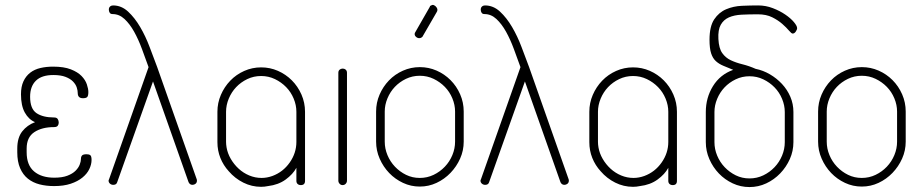

<svg xmlns="http://www.w3.org/2000/svg" viewBox="-20 -750 3740 778"><path d="M200 -30Q232 -30 253 -38Q274 -46 286 -58Q298 -70 303 -83Q308 -96 308 -106Q308 -115 312.5 -120Q317 -125 331 -125Q341 -125 346 -121Q351 -117 351 -102Q351 -84 342 -65Q333 -46 314 -30.5Q295 -15 266.5 -5.5Q238 4 199 4Q167 4 140 -3Q113 -10 93 -26Q73 -42 61.5 -68.5Q50 -95 50 -133V-148Q50 -192 70 -217.5Q90 -243 122 -255Q96 -266 80.5 -294Q65 -322 65 -368Q65 -399 75 -420.5Q85 -442 102.5 -455.5Q120 -469 144 -474.5Q168 -480 195 -480Q239 -480 267 -469Q295 -458 310.5 -442Q326 -426 332 -408Q338 -390 338 -377Q338 -362 333.5 -357Q329 -352 316 -352Q295 -352 295 -373Q295 -383 291 -395.5Q287 -408 276 -419.5Q265 -431 245.5 -438.5Q226 -446 196 -446Q149 -446 125.5 -423Q102 -400 102 -358Q102 -309 128 -291.5Q154 -274 199 -274Q210 -274 214 -267.5Q218 -261 218 -253Q218 -246 214 -240.5Q210 -235 199 -235Q150 -235 119 -214.5Q88 -194 88 -148V-133Q88 -81 118 -55.5Q148 -30 200 -30Z M760 -1Q749 -1 744 -12L600 -420L455 -12Q452 -1 439 -1Q431 -1 425.5 -6Q420 -11 420 -18Q420 -20 422 -24L582 -478Q569 -514 555 -552Q541 -590 523.5 -621.5Q506 -653 484.5 -673Q463 -693 436 -693Q428 -693 424.5 -698.5Q421 -704 421 -711Q421 -719 426 -723.5Q431 -728 438 -728Q472 -728 499 -703Q526 -678 548 -640.5Q570 -603 586.5 -559Q603 -515 617 -478L777 -24Q778 -22 778 -18Q778 -10 772.5 -5.5Q767 -1 760 -1Z M1038 -477Q1074 -477 1106 -463Q1138 -449 1162.5 -424.5Q1187 -400 1201.5 -367Q1216 -334 1216 -297V-294V-175V-17Q1216 0 1199 0Q1191 0 1186 -4.5Q1181 -9 1181 -17V-70Q1167 -44 1137.5 -22.5Q1108 -1 1066 4Q1052 7 1038 7Q1000 7 966 -10Q932 -27 907 -56Q885 -80 873 -110Q861 -140 861 -174V-175V-294V-297Q861 -333 875 -365.5Q889 -398 913 -423Q937 -448 969.5 -462.5Q1002 -477 1038 -477ZM896 -294V-175Q896 -170 896.5 -164.5Q897 -159 898 -153Q902 -129 915 -106.5Q928 -84 947 -66.5Q966 -49 990 -39Q1014 -29 1040 -29Q1062 -29 1084 -37Q1127 -53 1154 -91.5Q1181 -130 1181 -175V-294V-297Q1181 -324 1170 -350.5Q1159 -377 1139.5 -397Q1120 -417 1094 -429.5Q1068 -442 1038 -442Q1008 -442 982 -429.5Q956 -417 937 -397Q918 -377 907 -350.5Q896 -324 896 -297Z M1368 -472Q1376 -472 1381 -467.5Q1386 -463 1386 -455V-18Q1386 -11 1381 -5.5Q1376 0 1368 0Q1361 0 1356 -5.5Q1351 -11 1351 -18V-455Q1351 -463 1356 -467.5Q1361 -472 1368 -472Z M1681 -478Q1717 -478 1749 -464Q1781 -450 1805.5 -425.5Q1830 -401 1844.5 -368Q1859 -335 1859 -298V-176Q1859 -140 1844.5 -107.5Q1830 -75 1805.5 -49.5Q1781 -24 1749 -9Q1717 6 1681 6Q1645 6 1613 -9Q1581 -24 1557 -49Q1533 -74 1518.5 -107Q1504 -140 1504 -176V-298Q1504 -334 1518 -366.5Q1532 -399 1556 -424Q1580 -449 1612.5 -463.5Q1645 -478 1681 -478ZM1824 -298Q1824 -325 1813 -351.5Q1802 -378 1782.5 -398Q1763 -418 1737 -430.5Q1711 -443 1681 -443Q1651 -443 1625 -430.5Q1599 -418 1580 -398Q1561 -378 1550 -351.5Q1539 -325 1539 -298V-176Q1539 -148 1550 -121.5Q1561 -95 1580.5 -74.5Q1600 -54 1625.5 -41.5Q1651 -29 1681 -29Q1711 -29 1737 -41.5Q1763 -54 1782.5 -74.5Q1802 -95 1813 -121.5Q1824 -148 1824 -176ZM1694 -605Q1693 -601 1688 -598Q1681 -594 1674 -596Q1667 -598 1662 -605Q1658 -613 1663 -620L1722 -723Q1722 -727 1726 -727Q1732 -732 1738.5 -729Q1745 -726 1749 -720Q1756 -710 1749 -700Z M2267 -1Q2256 -1 2251 -12L2107 -420L1962 -12Q1959 -1 1946 -1Q1938 -1 1932.5 -6Q1927 -11 1927 -18Q1927 -20 1929 -24L2089 -478Q2076 -514 2062 -552Q2048 -590 2030.5 -621.5Q2013 -653 1991.5 -673Q1970 -693 1943 -693Q1935 -693 1931.5 -698.5Q1928 -704 1928 -711Q1928 -719 1933 -723.5Q1938 -728 1945 -728Q1979 -728 2006 -703Q2033 -678 2055 -640.5Q2077 -603 2093.5 -559Q2110 -515 2124 -478L2284 -24Q2285 -22 2285 -18Q2285 -10 2279.5 -5.5Q2274 -1 2267 -1Z M2545 -477Q2581 -477 2613 -463Q2645 -449 2669.5 -424.5Q2694 -400 2708.5 -367Q2723 -334 2723 -297V-294V-175V-17Q2723 0 2706 0Q2698 0 2693 -4.5Q2688 -9 2688 -17V-70Q2674 -44 2644.5 -22.5Q2615 -1 2573 4Q2559 7 2545 7Q2507 7 2473 -10Q2439 -27 2414 -56Q2392 -80 2380 -110Q2368 -140 2368 -174V-175V-294V-297Q2368 -333 2382 -365.5Q2396 -398 2420 -423Q2444 -448 2476.5 -462.5Q2509 -477 2545 -477ZM2403 -294V-175Q2403 -170 2403.5 -164.5Q2404 -159 2405 -153Q2409 -129 2422 -106.5Q2435 -84 2454 -66.5Q2473 -49 2497 -39Q2521 -29 2547 -29Q2569 -29 2591 -37Q2634 -53 2661 -91.5Q2688 -130 2688 -175V-294V-297Q2688 -324 2677 -350.5Q2666 -377 2646.5 -397Q2627 -417 2601 -429.5Q2575 -442 2545 -442Q2515 -442 2489 -429.5Q2463 -417 2444 -397Q2425 -377 2414 -350.5Q2403 -324 2403 -297Z M3051 -692Q3015 -692 2985 -690.5Q2955 -689 2933.5 -679.5Q2912 -670 2900.5 -649.5Q2889 -629 2891 -592Q2893 -554 2906.5 -535Q2920 -516 2941 -506Q2962 -496 2988.5 -489.5Q3015 -483 3042 -471Q3072 -465 3099.5 -449Q3127 -433 3148.5 -410Q3170 -387 3182.5 -358Q3195 -329 3195 -296V-174Q3195 -138 3180.5 -105.5Q3166 -73 3141.5 -47.5Q3117 -22 3085 -7Q3053 8 3017 8Q2981 8 2949 -7Q2917 -22 2893 -47Q2869 -72 2854.5 -105Q2840 -138 2840 -174V-296Q2840 -354 2869 -401Q2898 -448 2951 -467Q2929 -476 2911 -483.5Q2893 -491 2880.5 -502.5Q2868 -514 2861.5 -534Q2855 -554 2855 -589Q2855 -643 2874 -671.5Q2893 -700 2922.5 -712.5Q2952 -725 2986.5 -726.5Q3021 -728 3052 -728Q3083 -728 3111.5 -717Q3140 -706 3162 -691Q3184 -676 3197 -660.5Q3210 -645 3210 -636Q3210 -630 3204.5 -622Q3199 -614 3192 -614Q3187 -614 3177 -626Q3167 -638 3150 -653Q3133 -668 3109 -680Q3085 -692 3051 -692ZM3160 -296Q3160 -323 3149 -349.5Q3138 -376 3118.5 -396Q3099 -416 3073 -428.5Q3047 -441 3017 -441Q2987 -441 2961 -428.5Q2935 -416 2916 -396Q2897 -376 2886 -349.5Q2875 -323 2875 -296V-174Q2875 -146 2886 -119.5Q2897 -93 2916.5 -72.5Q2936 -52 2961.5 -39.5Q2987 -27 3017 -27Q3047 -27 3073 -39.5Q3099 -52 3118.5 -72.5Q3138 -93 3149 -119.5Q3160 -146 3160 -174Z M3472 -478Q3508 -478 3540 -464Q3572 -450 3596.5 -425.5Q3621 -401 3635.5 -368Q3650 -335 3650 -298V-176Q3650 -140 3635.5 -107.5Q3621 -75 3596.5 -49.5Q3572 -24 3540 -9Q3508 6 3472 6Q3436 6 3404 -9Q3372 -24 3348 -49Q3324 -74 3309.5 -107Q3295 -140 3295 -176V-298Q3295 -334 3309 -366.5Q3323 -399 3347 -424Q3371 -449 3403.5 -463.5Q3436 -478 3472 -478ZM3615 -298Q3615 -325 3604 -351.5Q3593 -378 3573.5 -398Q3554 -418 3528 -430.5Q3502 -443 3472 -443Q3442 -443 3416 -430.5Q3390 -418 3371 -398Q3352 -378 3341 -351.5Q3330 -325 3330 -298V-176Q3330 -148 3341 -121.5Q3352 -95 3371.5 -74.5Q3391 -54 3416.5 -41.5Q3442 -29 3472 -29Q3502 -29 3528 -41.5Q3554 -54 3573.5 -74.5Q3593 -95 3604 -121.5Q3615 -148 3615 -176Z"/></svg>

Font: AkaAcidDosis
Style: ExtraLight
Weight: 250
Designer: Edgar Tolentino, Pablo Impallari, Igino Marini, Aka-Acid
Foundry: Edgar Tolentino, Pablo Impallari, Igino Marini, Aka-Acid
Version: Version 1.007